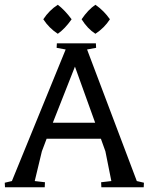

<svg xmlns="http://www.w3.org/2000/svg" viewBox="-30 -787 625 807"><path d="M413 -151 394 -204H166L146 -151L116 -26L159 -21L158 0H-9L-10 -19L20 -26L246 -579L208 -586L209 -605H373L374 -586L336 -579L545 -26L575 -19L574 0H396L395 -21L438 -26ZM285 -507 192 -271H370ZM313 -706Q340 -746 371 -767Q407 -742 432 -706Q409 -670 371 -645Q338 -666 313 -706ZM152 -706Q177 -744 213 -767Q243 -744 271 -706Q243 -666 213 -645Q176 -669 152 -706Z"/></svg>

Font: Balthazar
Style: Regular
Weight: 400
Designer: Dario Manuel Muhafara
Foundry: Dario Manuel Muhafara
Version: Version 1.000